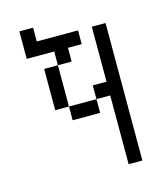

<svg xmlns="http://www.w3.org/2000/svg" viewBox="-105 -765 710 843"><g transform="rotate(-15 250.0 -344.0)"><path d="M312.5 -562.5V-625H125V-687.5H62.5Q62.5 -687.5 62.5 -562.5H187.5V-500H125V-312.5H187.5V-250H312.5V-312.5H187.5V-500H250V-562.5ZM375 -312.5V0H437.5Q437.5 0 437.5 -625H375Q375 -625 375 -375H312.5V-312.5Z"/></g></svg>

Font: Unifont
Style: Regular
Weight: 500
Version: Version 15.1.04